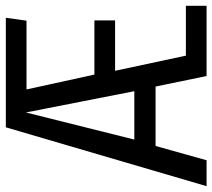

<svg xmlns="http://www.w3.org/2000/svg" viewBox="-67 -674 729 659"><g transform="rotate(-90 297.5 -344.5)"><path d="M330 -175H126L77 0H-12L190 -689H566L556 -618H320L371 -385H557V-314H384L436 -71H607V0H366ZM148 -248H314L241 -620Z"/></g></svg>

Font: Fira Mono
Style: Regular
Weight: 400
Designer: Carrois Corporate & Edenspiekermann AG
Foundry: Carrois Corporate GbR & Edenspiekermann AG
Version: Version 3.206;PS 003.206;hotconv 1.0.70;makeotf.lib2.5.58329